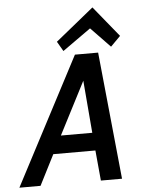

<svg xmlns="http://www.w3.org/2000/svg" viewBox="-135 -911 739 958"><g transform="rotate(-5 234.5 -432.0)"><path d="M331.1 0 316.9 -151.9H106L28.8 0H-77.1L256.8 -637.2H373L437 0ZM151.9 -241.2H309.1L287.1 -503.9ZM489.3 -710.9 439.9 -661.1 343.3 -761.2 201.2 -660.2 172.9 -709 364.3 -864.3Z"/></g></svg>

Font: Anonymous Pro
Style: Bold Italic
Weight: 700
Italic angle: -12°
Monospace: yes
Designer: Mark Simonson
Version: Version 1.003